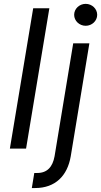

<svg xmlns="http://www.w3.org/2000/svg" viewBox="-20 -770 524 995"><path d="M235.8 -727.3H152L31.2 0H115.1ZM144.9 204.5H161.9C267 204.5 329.5 140.6 346.6 39.8L443.2 -545.5H359.4L262.8 39.8C252.8 95.2 224.4 126.4 173.3 126.4H157.7ZM364.3 -693.2C364.3 -661.9 391.3 -636.4 424 -636.4C456.7 -636.4 483.7 -661.9 483.7 -693.2C483.7 -724.4 456.7 -750 424 -750C391.3 -750 364.3 -724.4 364.3 -693.2Z"/></svg>

Font: Margiela Sans
Style: Italic
Weight: 400
Italic angle: -9.39999°
Designer: Stefan Endress, Andreas Faust
Version: Version 1.100;FEAKit 1.0